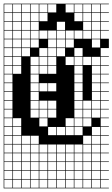

<svg xmlns="http://www.w3.org/2000/svg" viewBox="-20 -785 611 1043"><path d="M0 238.1V-765.1H571.4V-761.9H527V-717.5H571.4V-714.3H527V-669.8H571.4V-666.7H527V-622.2H571.4V-619H527V-574.6H571.4V-523.8H527V-479.4H571.4V-476.2H527V-431.7H571.4V-428.6H527V-384.1H571.4V-381H527V-336.5H571.4V-333.3H527V-288.9H571.4V-285.7H527V-241.3H571.4V-238.1H527V-193.7H571.4V-190.5H527V-146H571.4V-142.9H527V-98.4H571.4V-95.2H527V-50.8H571.4V-47.6H527V-3.2H571.4V0H527V44.4H571.4V47.6H527V92.1H571.4V95.2H527V139.7H571.4V142.9H527V187.3H571.4V190.5H527V234.9H571.4V238.1ZM479.4 -717.5H523.8V-761.9H479.4ZM193.7 -717.5H238.1V-761.9H193.7ZM98.4 -717.5H142.9V-761.9H98.4ZM431.7 -717.5H476.2V-761.9H431.7ZM241.3 -717.5H285.7V-761.9H241.3ZM50.8 -717.5H95.2V-761.9H50.8ZM384.1 -717.5H428.6V-761.9H384.1ZM146 -717.5H190.5V-761.9H146ZM336.5 -717.5H381V-761.9H336.5ZM3.2 -717.5H47.6V-761.9H3.2ZM479.4 -669.8H523.8V-714.3H479.4ZM146 -669.8H190.5V-714.3H146ZM193.7 -669.8H238.1V-714.3H193.7ZM98.4 -669.8H142.9V-714.3H98.4ZM431.7 -669.8H476.2V-714.3H431.7ZM50.8 -669.8H95.2V-714.3H50.8ZM384.1 -669.8H428.6V-714.3H384.1ZM3.2 -669.8H47.6V-714.3H3.2ZM3.2 -622.2H47.6V-666.7H3.2ZM479.4 -622.2H523.8V-666.7H479.4ZM146 -622.2H190.5V-666.7H146ZM98.4 -622.2H142.9V-666.7H98.4ZM431.7 -622.2H476.2V-666.7H431.7ZM288.9 -622.2H333.3V-666.7H288.9ZM50.8 -622.2H95.2V-666.7H50.8ZM50.8 -574.6H95.2V-619H50.8ZM3.2 -574.6H47.6V-619H3.2ZM336.5 -574.6H381V-619H336.5ZM146 -574.6H190.5V-619H146ZM193.7 -574.6H238.1V-619H193.7ZM479.4 -574.6H523.8V-619H479.4ZM431.7 -574.6H476.2V-619H431.7ZM241.3 -574.6H285.7V-619H241.3ZM288.9 -574.6H333.3V-619H288.9ZM98.4 -574.6H142.9V-619H98.4ZM384.1 -574.6H428.6V-619H384.1ZM336.5 -527H381V-571.4H336.5ZM3.2 -527H47.6V-571.4H3.2ZM146 -527H190.5V-571.4H146ZM50.8 -527H95.2V-571.4H50.8ZM479.4 -527H523.8V-571.4H479.4ZM241.3 -527H285.7V-571.4H241.3ZM288.9 -527H333.3V-571.4H288.9ZM98.4 -527H142.9V-571.4H98.4ZM98.4 -479.4H142.9V-523.8H98.4ZM288.9 -479.4H333.3V-523.8H288.9ZM384.1 -479.4H428.6V-523.8H384.1ZM241.3 -479.4H285.7V-523.8H241.3ZM193.7 -479.4H238.1V-523.8H193.7ZM50.8 -479.4H95.2V-523.8H50.8ZM3.2 -479.4H47.6V-523.8H3.2ZM479.4 -431.7H523.8V-476.2H479.4ZM336.5 -431.7H381V-476.2H336.5ZM241.3 -431.7H285.7V-476.2H241.3ZM431.7 -431.7H476.2V-476.2H431.7ZM384.1 -431.7H428.6V-476.2H384.1ZM193.7 -431.7H238.1V-476.2H193.7ZM146 -431.7H190.5V-476.2H146ZM50.8 -431.7H95.2V-476.2H50.8ZM3.2 -431.7H47.6V-476.2H3.2ZM384.1 -384.1H428.6V-428.6H384.1ZM479.4 -384.1H523.8V-428.6H479.4ZM241.3 -384.1H285.7V-428.6H241.3ZM3.2 -384.1H47.6V-428.6H3.2ZM193.7 -384.1H238.1V-428.6H193.7ZM146 -384.1H190.5V-428.6H146ZM50.8 -384.1H95.2V-428.6H50.8ZM47.6 -381H3.2V-336.5H47.6ZM384.1 -336.5H428.6V-381H384.1ZM146 -336.5H190.5V-381H146ZM479.4 -336.5H523.8V-381H479.4ZM3.2 -288.9H47.6V-333.3H3.2ZM384.1 -288.9H428.6V-333.3H384.1ZM193.7 -288.9H238.1V-333.3H193.7ZM146 -288.9H190.5V-333.3H146ZM479.4 -288.9H523.8V-333.3H479.4ZM241.3 -288.9H285.7V-333.3H241.3ZM3.2 -241.3H47.6V-285.7H3.2ZM146 -241.3H190.5V-285.7H146ZM384.1 -241.3H428.6V-285.7H384.1ZM479.4 -241.3H523.8V-285.7H479.4ZM3.2 -193.7H47.6V-238.1H3.2ZM431.7 -193.7H476.2V-238.1H431.7ZM193.7 -193.7H238.1V-238.1H193.7ZM146 -193.7H190.5V-238.1H146ZM384.1 -193.7H428.6V-238.1H384.1ZM479.4 -193.7H523.8V-238.1H479.4ZM241.3 -193.7H285.7V-238.1H241.3ZM241.3 -146H285.7V-190.5H241.3ZM431.7 -146H476.2V-190.5H431.7ZM3.2 -146H47.6V-190.5H3.2ZM193.7 -146H238.1V-190.5H193.7ZM146 -146H190.5V-190.5H146ZM384.1 -146H428.6V-190.5H384.1ZM479.4 -146H523.8V-190.5H479.4ZM431.7 -98.4H476.2V-142.9H431.7ZM3.2 -98.4H47.6V-142.9H3.2ZM193.7 -98.4H238.1V-142.9H193.7ZM384.1 -98.4H428.6V-142.9H384.1ZM50.8 -98.4H95.2V-142.9H50.8ZM336.5 -98.4H381V-142.9H336.5ZM241.3 -50.8H285.7V-95.2H241.3ZM3.2 -50.8H47.6V-95.2H3.2ZM288.9 -50.8H333.3V-95.2H288.9ZM384.1 -50.8H428.6V-95.2H384.1ZM479.4 -50.8H523.8V-95.2H479.4ZM50.8 -50.8H95.2V-95.2H50.8ZM336.5 -50.8H381V-95.2H336.5ZM431.7 -3.2H476.2V-47.6H431.7ZM3.2 -3.2H47.6V-47.6H3.2ZM98.4 -3.2H142.9V-47.6H98.4ZM146 -3.2H190.5V-47.6H146ZM50.8 -3.2H95.2V-47.6H50.8ZM479.4 -3.2H523.8V-47.6H479.4ZM336.5 44.4H381V0H336.5ZM241.3 44.4H285.7V0H241.3ZM146 44.4H190.5V0H146ZM431.7 44.4H476.2V0H431.7ZM479.4 44.4H523.8V0H479.4ZM193.7 44.4H238.1V0H193.7ZM3.2 44.4H47.6V0H3.2ZM50.8 44.4H95.2V0H50.8ZM384.1 44.4H428.6V0H384.1ZM288.9 44.4H333.3V0H288.9ZM98.4 44.4H142.9V0H98.4ZM98.4 92.1H142.9V47.6H98.4ZM288.9 92.1H333.3V47.6H288.9ZM3.2 92.1H47.6V47.6H3.2ZM384.1 92.1H428.6V47.6H384.1ZM50.8 92.1H95.2V47.6H50.8ZM479.4 92.1H523.8V47.6H479.4ZM241.3 92.1H285.7V47.6H241.3ZM431.7 92.1H476.2V47.6H431.7ZM146 92.1H190.5V47.6H146ZM336.5 92.1H381V47.6H336.5ZM193.7 92.1H238.1V47.6H193.7ZM98.4 139.7H142.9V95.2H98.4ZM288.9 139.7H333.3V95.2H288.9ZM50.8 139.7H95.2V95.2H50.8ZM479.4 139.7H523.8V95.2H479.4ZM384.1 139.7H428.6V95.2H384.1ZM146 139.7H190.5V95.2H146ZM431.7 139.7H476.2V95.2H431.7ZM3.2 139.7H47.6V95.2H3.2ZM336.5 139.7H381V95.2H336.5ZM193.7 139.7H238.1V95.2H193.7ZM241.3 139.7H285.7V95.2H241.3ZM431.7 187.3H476.2V142.9H431.7ZM479.4 187.3H523.8V142.9H479.4ZM50.8 187.3H95.2V142.9H50.8ZM384.1 187.3H428.6V142.9H384.1ZM193.7 187.3H238.1V142.9H193.7ZM336.5 187.3H381V142.9H336.5ZM98.4 187.3H142.9V142.9H98.4ZM288.9 187.3H333.3V142.9H288.9ZM146 187.3H190.5V142.9H146ZM241.3 187.3H285.7V142.9H241.3ZM3.2 187.3H47.6V142.9H3.2ZM431.7 234.9H476.2V190.5H431.7ZM50.8 234.9H95.2V190.5H50.8ZM479.4 234.9H523.8V190.5H479.4ZM98.4 234.9H142.9V190.5H98.4ZM336.5 234.9H381V190.5H336.5ZM288.9 234.9H333.3V190.5H288.9ZM146 234.9H190.5V190.5H146ZM193.7 234.9H238.1V190.5H193.7ZM241.3 234.9H285.7V190.5H241.3ZM3.2 234.9H47.6V190.5H3.2ZM384.1 234.9H428.6V190.5H384.1Z"/></svg>

Font: Jacquard 12 Charted
Style: Regular
Weight: 400
Designer: Sarah Cadigan-Fried
Version: Version 1.000